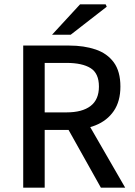

<svg xmlns="http://www.w3.org/2000/svg" viewBox="-20 -865 621 885"><path d="M87 0V-655H299Q367 -655 420.5 -637Q474 -619 504.5 -577.5Q535 -536 535 -466Q535 -398 504.5 -353.5Q474 -309 420.5 -287.5Q367 -266 299 -266H186V0ZM186 -347H287Q359 -347 397.5 -376.5Q436 -406 436 -466Q436 -527 397.5 -551Q359 -575 287 -575H186ZM445 0 281 -293 355 -350 557 0ZM220 -705 349 -845H467L472 -834L306 -705Z"/></svg>

Font: Mada Medium
Style: Regular
Weight: 500
Designer: Khaled Hosny
Version: Version 1.5